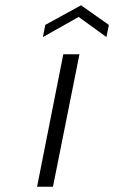

<svg xmlns="http://www.w3.org/2000/svg" viewBox="-20 -705 439 725"><path d="M219 -500H280L180 0H120ZM382 -565 277 -641 142 -565 151 -611 286 -685 391 -611Z"/></svg>

Font: Albert Sans Light
Style: Italic
Weight: 300
Italic angle: -11.25°
Designer: Andreas Rasmussen
Foundry: a.Foundry
Version: Version 1.025